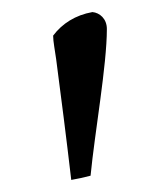

<svg xmlns="http://www.w3.org/2000/svg" viewBox="-20 -742 267 318"><path d="M133 -722C105 -717 83 -703 68 -683C68 -673 71 -659 73 -644C81 -583 90 -513 98 -444C109 -446 119 -448 130 -451C137 -523 157 -634 157 -694C157 -711 145 -721 133 -722Z"/></svg>

Font: Sibila
Style: Regular
Weight: 400
Designer: Stefan Peev
Foundry: Context Ltd
Version: Version 1.000